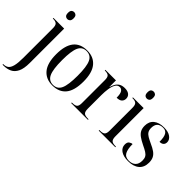

<svg xmlns="http://www.w3.org/2000/svg" viewBox="-96 -1332 2157 2157"><g transform="rotate(45 982.5 -253.5)"><path d="M143 -636Q125 -636 112 -648.5Q99 -661 99 -692Q99 -723 112 -735Q125 -747 143 -747Q161 -747 174.5 -735Q188 -723 188 -692Q188 -661 174.5 -648.5Q161 -636 143 -636ZM-9 240V230H-2Q31 230 54.5 212.5Q78 195 90 149.5Q102 104 102 21V-450Q102 -494 85 -510Q68 -526 29 -526H24V-536H194V10Q194 100 169.5 150Q145 200 103 220Q61 240 7 240Z M550 10Q449 10 391.5 -58.5Q334 -127 334 -269Q334 -546 553 -546Q655 -546 712 -477Q769 -408 769 -269Q769 -127 713.5 -58.5Q658 10 550 10ZM552 0Q620 0 648 -61.5Q676 -123 676 -269Q676 -414 647.5 -475Q619 -536 551 -536Q484 -536 456 -475Q428 -414 428 -269Q428 -123 456.5 -61.5Q485 0 552 0Z M842 0V-10H851Q894 -10 910.5 -26Q927 -42 927 -85V-451Q927 -494 911 -510Q895 -526 852 -526H849V-536H1017V-432H1019Q1027 -461 1041 -487Q1055 -513 1081 -529.5Q1107 -546 1150 -546Q1195 -546 1219.5 -526Q1244 -506 1244 -472Q1244 -442 1224 -423Q1204 -404 1160 -404Q1160 -466 1143.5 -490Q1127 -514 1102 -514Q1068 -514 1050 -482.5Q1032 -451 1025 -403Q1018 -355 1018 -304V-88Q1018 -43 1034.5 -26.5Q1051 -10 1095 -10H1108V0Z M1407 -636Q1388 -636 1375 -648.5Q1362 -661 1362 -692Q1362 -723 1375 -735Q1388 -747 1407 -747Q1425 -747 1438 -735Q1451 -723 1451 -692Q1451 -661 1438 -648.5Q1425 -636 1407 -636ZM1279 0V-10H1292Q1333 -10 1349.5 -26Q1366 -42 1366 -86V-449Q1366 -493 1349.5 -509.5Q1333 -526 1293 -526H1287V-536H1457V-89Q1457 -43 1473.5 -26.5Q1490 -10 1531 -10H1543V0Z M1754 10Q1679 10 1637.5 -19.5Q1596 -49 1596 -97Q1596 -134 1616 -148Q1636 -162 1655 -162Q1655 -81 1677.5 -40.5Q1700 0 1757 0Q1807 0 1836 -27.5Q1865 -55 1865 -109Q1865 -143 1853.5 -163.5Q1842 -184 1816 -200.5Q1790 -217 1747 -237Q1696 -262 1665 -284.5Q1634 -307 1619.5 -335Q1605 -363 1605 -403Q1605 -472 1650 -508.5Q1695 -545 1773 -545Q1842 -545 1879 -517.5Q1916 -490 1916 -452Q1916 -425 1899.5 -409.5Q1883 -394 1851 -394Q1851 -470 1831 -502.5Q1811 -535 1769 -535Q1674 -535 1674 -438Q1674 -404 1687 -383Q1700 -362 1727 -346Q1754 -330 1795 -311Q1843 -290 1874 -268Q1905 -246 1919.5 -217Q1934 -188 1934 -146Q1934 -70 1886.5 -30Q1839 10 1754 10Z"/></g></svg>

Font: Noto Serif Display SemiCondensed
Style: Regular
Weight: 400
Width: 4
Designer: Monotype Design Team
Foundry: Monotype Imaging Inc.
Version: Version 2.009